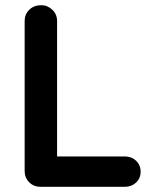

<svg xmlns="http://www.w3.org/2000/svg" viewBox="-20 -720 602 740"><path d="M461 -117Q487 -117 504.5 -100.5Q522 -84 522 -58Q522 -33 504.5 -16.5Q487 0 461 0H136Q110 0 92.5 -17.5Q75 -35 75 -61V-639Q75 -665 93 -682.5Q111 -700 139 -700Q163 -700 181.5 -682.5Q200 -665 200 -639V-100L178 -117Z"/></svg>

Font: Quicksand Light
Style: Bold
Weight: 700
Version: Version 3.004